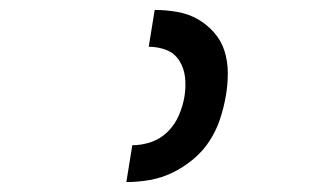

<svg xmlns="http://www.w3.org/2000/svg" viewBox="-20 -800 640 386"><path d="M234 -434 246 -508Q265 -508 284 -514.5Q303 -521 317.5 -535.5Q332 -550 340 -569Q348 -588 351 -607Q354 -626 352 -644.5Q350 -663 340.5 -678Q331 -693 314.5 -699.5Q298 -706 279 -706L291 -780Q314 -780 336.5 -776Q359 -772 377.5 -761.5Q396 -751 410.5 -734.5Q425 -718 431.5 -697Q438 -676 438 -653Q438 -630 434 -607Q430 -584 422.5 -561Q415 -538 401.5 -517Q388 -496 368 -479.5Q348 -463 326 -452.5Q304 -442 280.5 -438Q257 -434 234 -434Z"/></svg>

Font: Iosevka Extended Oblique
Style: Regular
Weight: 400
Width: 7
Italic angle: -9°
Monospace: yes
Designer: Belleve Invis
Foundry: Belleve Invis
Version: Version 32.0.1; ttfautohint (v1.8.4)